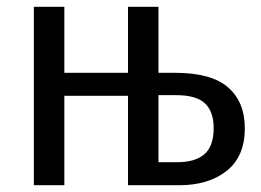

<svg xmlns="http://www.w3.org/2000/svg" viewBox="-20 -547 770 567"><path d="M703 -168Q703 -85 649.5 -42.5Q596 0 509 0H358V-264H170V0H80V-527H170V-332H358V-527H448V-332H497Q604 -332 653.5 -289Q703 -246 703 -168ZM611 -169Q611 -217 585.5 -241.5Q560 -266 500 -266H448V-68H504Q556 -68 583.5 -91.5Q611 -115 611 -169Z"/></svg>

Font: Fira Sans Condensed
Style: Regular
Weight: 400
Width: 3
Designer: bBox Type GmbH & Carrois Corporate GbR & Edenspiekermann AG
Foundry: bBox Type GmbH & Carrois Corporate GbR & Edenspiekermann AG
Version: Version 4.301